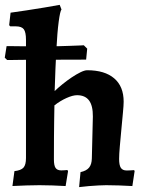

<svg xmlns="http://www.w3.org/2000/svg" viewBox="-31 -762 597 790"><path d="M-1.5 -515.1 -11.4 -524.6 -3.9 -572.2Q-3.9 -572.2 12.7 -572.2Q29.4 -572.2 55.6 -571.7Q81.7 -571.2 110.9 -571.2Q140 -571.2 165.5 -571.2Q183.8 -571.2 209.1 -571.9Q234.4 -572.7 258.2 -573.4Q282.1 -574.2 298 -574.9Q313.9 -575.7 313.9 -575.7L327.8 -561.8L323.4 -516.7L141.7 -516.1Q118.7 -516.1 93.8 -516.1Q68.8 -516.1 47.1 -515.6Q25.4 -515.1 11.9 -515.1Q-1.5 -515.1 -1.5 -515.1ZM28.4 -57.9Q55.6 -60.9 65.8 -72.5Q75.9 -84 75.9 -111.6V-598.5Q75.9 -629.5 67 -641.6Q58 -653.6 34 -653.6H11.2L6.7 -658.4L12.5 -709.8Q41.8 -713.7 78.6 -719.4Q115.3 -725.1 151.5 -731Q187.6 -737 214.6 -742L222 -723.1Q216.2 -715.7 210.5 -672.8Q204.8 -630 200.9 -557.3Q196.9 -484.5 193.9 -387.4Q208.1 -400.9 226.6 -415.9Q245.1 -430.9 264.4 -443.8Q283.6 -456.6 300.4 -464.8Q317.3 -473 327.7 -473Q399.9 -473 438.8 -439.7Q477.8 -406.5 477.8 -343.6Q477.8 -329.2 474.8 -298.1Q471.9 -267 468.4 -229.7Q465 -192.5 462 -159.6Q459.1 -126.8 459.1 -107.9Q459.1 -82.5 466.2 -71.5Q473.3 -60.5 490.5 -60.5Q496 -60.5 505.4 -61Q514.7 -61.5 520.9 -62L522.9 -58L513.6 3.5Q490.8 2 458.7 1Q426.5 0 406.1 0Q393.6 0 374.6 1Q355.6 2.1 334.6 3.7Q313.5 5.3 294.5 7.9L300.3 -53.8Q324.9 -59.1 335.7 -72.6Q346.4 -86 346.9 -110.2L351.1 -282.5Q351.5 -327.1 335.4 -348.7Q319.3 -370.3 286.1 -370.3Q268.3 -370.3 242.4 -358.6Q216.5 -346.9 192.9 -328.4Q192.4 -299.5 191.9 -268.1Q191.4 -236.6 191.1 -197.6Q190.8 -158.6 190.8 -106.1Q190.8 -81 197.7 -71Q204.7 -60.9 221 -60.9Q225.6 -60.9 233.4 -61.4Q241.2 -61.9 246.5 -62.5L248.9 -57.1L239 3.5Q216.6 2 184.7 1Q152.7 0 131.4 0Q109 0 77.6 1Q46.1 1.9 20.2 3.4Z"/></svg>

Font: Alegreya
Style: Regular
Weight: 400
Designer: Juan Pablo del Peral
Foundry: Huerta Tipografica
Version: Version 2.009